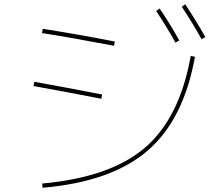

<svg xmlns="http://www.w3.org/2000/svg" viewBox="-20 -856 1040 906"><path d="M179 10Q501 -19 664.5 -159.5Q828 -300 880 -592L900 -588Q847 -292 676.5 -145Q506 2 181 30ZM717 -804 733 -816Q782 -745 826 -665L808 -655Q768 -727 717 -804ZM838 -824 854 -836Q908 -754 949 -681L931 -671Q891 -744 838 -824ZM138 -450 142 -470Q277 -446 462 -410L458 -390Q273 -426 138 -450ZM178 -700 182 -720Q354 -693 522 -660L518 -640Q308 -680 178 -700Z"/></svg>

Font: M PLUS 1p Thin
Style: Regular
Weight: 250
Version: Version 1.062